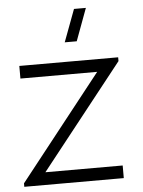

<svg xmlns="http://www.w3.org/2000/svg" viewBox="-54 -815 637 858"><g transform="rotate(-5 264.0 -386.0)"><path d="M20 0V-15.6L389.2 -483.4H44.9V-540H488.3V-522.9L119.6 -56.6H466.3V0ZM256.3 -627.4 310.5 -772.5H363.8L310.1 -627.4Z"/></g></svg>

Font: Manrope Light
Style: Regular
Weight: 300
Designer: Mikhail Sharanda
Foundry: Mikhail Sharanda
Version: Version 4.505;FEAKit 1.0